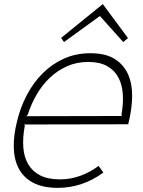

<svg xmlns="http://www.w3.org/2000/svg" viewBox="-20 -897 689 927"><path d="M598 -713 575 -694 463 -819 460 -818 289 -694 275 -714 476 -877 478 -875ZM599 -297 96 -296 100 -291Q89 -234 92.5 -186Q96 -138 116.5 -103.5Q137 -69 174.5 -50Q212 -31 270 -31Q319 -31 366 -47.5Q413 -64 456 -96L479 -64Q429 -27 373.5 -8.5Q318 10 260 10Q187 10 140.5 -14.5Q94 -39 71 -82.5Q48 -126 46.5 -184Q45 -242 62 -310Q78 -378 109.5 -438Q141 -498 186 -543Q231 -588 289 -614Q347 -640 416 -640Q491 -640 535 -611.5Q579 -583 599 -536.5Q619 -490 618 -431Q617 -372 602 -310ZM570 -337 566 -341Q576 -395 573 -441.5Q570 -488 551.5 -523Q533 -558 497 -578Q461 -598 406 -598Q351 -598 304.5 -577.5Q258 -557 221 -522Q184 -487 157 -440.5Q130 -394 113 -341L106 -336Z"/></svg>

Font: TypoPRO Sinkin Sans
Style: 200 X Light Italic
Weight: 200
Italic angle: -112°
Designer: Keith Bates
Foundry: K-Type
Version: Sinkin Sans (version 1.0)  by Keith Bates   •   © 2014   www